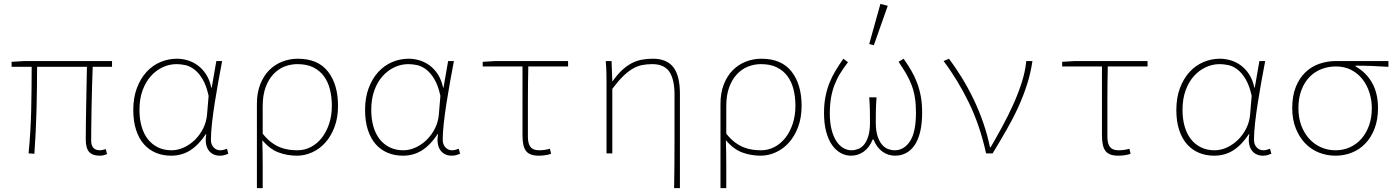

<svg xmlns="http://www.w3.org/2000/svg" viewBox="-20 -794 7240 994"><path d="M496 12Q459 12 441.5 -7.5Q424 -27 424 -72Q424 -97 424.5 -141Q425 -185 426 -237.5Q427 -290 428 -345.5Q429 -401 430 -448H172Q172 -335 169 -223Q166 -111 158 2L128 0Q139 -113 141.5 -224.5Q144 -336 144 -448H40V-474L106 -478H560V-448H460Q458 -400 456.5 -343.5Q455 -287 454 -233.5Q453 -180 452.5 -135.5Q452 -91 452 -66Q452 -16 498 -16Q503 -16 509.5 -17.5Q516 -19 528 -22L534 4Q525 7 517 9.5Q509 12 496 12Z M866 12Q823 12 787 -3Q751 -18 725 -47.5Q699 -77 684.5 -121.5Q670 -166 670 -225Q670 -288 688.5 -337.5Q707 -387 738 -421Q769 -455 810 -472.5Q851 -490 896 -490Q923 -490 950.5 -482Q978 -474 1002.5 -456.5Q1027 -439 1046 -410.5Q1065 -382 1074 -340H1076L1100 -478H1130Q1120 -426 1110 -370Q1100 -314 1091.5 -260Q1083 -206 1077.5 -156.5Q1072 -107 1072 -70Q1072 -46 1086 -31Q1100 -16 1120 -16Q1129 -16 1138.5 -18.5Q1148 -21 1155 -24L1162 2Q1154 5 1143.5 8.5Q1133 12 1118 12Q1100 12 1085 5Q1070 -2 1060 -16Q1050 -30 1046.5 -51Q1043 -72 1048 -100H1046Q1008 -43 964.5 -15.5Q921 12 866 12ZM868 -16Q901 -16 933 -31Q965 -46 990.5 -71.5Q1016 -97 1032.5 -130.5Q1049 -164 1052 -202L1060 -298Q1048 -352 1028.5 -384.5Q1009 -417 986 -434.5Q963 -452 939 -457Q915 -462 894 -462Q857 -462 822.5 -446Q788 -430 761 -400Q734 -370 718 -326Q702 -282 702 -225Q702 -178 713 -139.5Q724 -101 745.5 -73.5Q767 -46 798 -31Q829 -16 868 -16Z M1310 180V-257Q1310 -314 1327.5 -358Q1345 -402 1374 -431Q1403 -460 1441.5 -475Q1480 -490 1522 -490Q1626 -490 1678 -423.5Q1730 -357 1730 -246Q1730 -185 1712 -137Q1694 -89 1664.5 -56Q1635 -23 1596.5 -5.5Q1558 12 1518 12Q1468 12 1423 -4.5Q1378 -21 1338 -68Q1339 -32 1339.5 -2Q1340 28 1340 56.5Q1340 85 1340 114.5Q1340 144 1340 180ZM1520 -16Q1557 -16 1589.5 -33Q1622 -50 1646 -80.5Q1670 -111 1684 -153.5Q1698 -196 1698 -246Q1698 -292 1688 -331.5Q1678 -371 1656.5 -400Q1635 -429 1601.5 -445.5Q1568 -462 1520 -462Q1485 -462 1453 -449.5Q1421 -437 1395.5 -410Q1370 -383 1355 -342Q1340 -301 1340 -244V-102Q1362 -74 1385 -57Q1408 -40 1431 -31Q1454 -22 1476.5 -19Q1499 -16 1520 -16Z M2066 12Q2023 12 1987 -3Q1951 -18 1925 -47.5Q1899 -77 1884.5 -121.5Q1870 -166 1870 -225Q1870 -288 1888.5 -337.5Q1907 -387 1938 -421Q1969 -455 2010 -472.5Q2051 -490 2096 -490Q2123 -490 2150.5 -482Q2178 -474 2202.5 -456.5Q2227 -439 2246 -410.5Q2265 -382 2274 -340H2276L2300 -478H2330Q2320 -426 2310 -370Q2300 -314 2291.5 -260Q2283 -206 2277.5 -156.5Q2272 -107 2272 -70Q2272 -46 2286 -31Q2300 -16 2320 -16Q2329 -16 2338.5 -18.5Q2348 -21 2355 -24L2362 2Q2354 5 2343.5 8.5Q2333 12 2318 12Q2300 12 2285 5Q2270 -2 2260 -16Q2250 -30 2246.5 -51Q2243 -72 2248 -100H2246Q2208 -43 2164.5 -15.5Q2121 12 2066 12ZM2068 -16Q2101 -16 2133 -31Q2165 -46 2190.5 -71.5Q2216 -97 2232.5 -130.5Q2249 -164 2252 -202L2260 -298Q2248 -352 2228.5 -384.5Q2209 -417 2186 -434.5Q2163 -452 2139 -457Q2115 -462 2094 -462Q2057 -462 2022.5 -446Q1988 -430 1961 -400Q1934 -370 1918 -326Q1902 -282 1902 -225Q1902 -178 1913 -139.5Q1924 -101 1945.5 -73.5Q1967 -46 1998 -31Q2029 -16 2068 -16Z M2769 12Q2722 12 2703.5 -12Q2685 -36 2685 -92V-450H2479V-474L2545 -478H2921V-450H2715Q2713 -358 2713 -268Q2713 -178 2713 -86Q2713 -50 2726.5 -33Q2740 -16 2771 -16Q2801 -16 2827 -24L2833 2Q2824 6 2806.5 9Q2789 12 2769 12Z M3470 180Q3472 59 3472 -62Q3472 -183 3472 -304Q3472 -384 3445 -423Q3418 -462 3357 -462Q3328 -462 3303.5 -457Q3279 -452 3255 -438Q3231 -424 3205.5 -399Q3180 -374 3150 -334V0H3120V-360Q3120 -389 3119.5 -415.5Q3119 -442 3116 -478H3146L3150 -374H3152Q3176 -408 3199.5 -430Q3223 -452 3248 -465.5Q3273 -479 3300.5 -484.5Q3328 -490 3360 -490Q3432 -490 3466 -446Q3500 -402 3500 -308V180Z M3710 180V-257Q3710 -314 3727.5 -358Q3745 -402 3774 -431Q3803 -460 3841.5 -475Q3880 -490 3922 -490Q4026 -490 4078 -423.5Q4130 -357 4130 -246Q4130 -185 4112 -137Q4094 -89 4064.5 -56Q4035 -23 3996.5 -5.5Q3958 12 3918 12Q3868 12 3823 -4.5Q3778 -21 3738 -68Q3739 -32 3739.5 -2Q3740 28 3740 56.5Q3740 85 3740 114.5Q3740 144 3740 180ZM3920 -16Q3957 -16 3989.5 -33Q4022 -50 4046 -80.5Q4070 -111 4084 -153.5Q4098 -196 4098 -246Q4098 -292 4088 -331.5Q4078 -371 4056.5 -400Q4035 -429 4001.5 -445.5Q3968 -462 3920 -462Q3885 -462 3853 -449.5Q3821 -437 3795.5 -410Q3770 -383 3755 -342Q3740 -301 3740 -244V-102Q3762 -74 3785 -57Q3808 -40 3831 -31Q3854 -22 3876.5 -19Q3899 -16 3920 -16Z M4386 12Q4358 12 4333 -1.5Q4308 -15 4288.5 -42Q4269 -69 4257.5 -111Q4246 -153 4246 -210Q4246 -255 4253.5 -293.5Q4261 -332 4274.5 -365.5Q4288 -399 4306.5 -429.5Q4325 -460 4346 -490L4370 -472Q4347 -442 4329.5 -413.5Q4312 -385 4300 -353.5Q4288 -322 4282 -286Q4276 -250 4276 -206Q4276 -159 4285 -123.5Q4294 -88 4309.5 -64Q4325 -40 4345.5 -28Q4366 -16 4388 -16Q4405 -16 4422.5 -22.5Q4440 -29 4453.5 -45.5Q4467 -62 4475.5 -90Q4484 -118 4484 -160Q4484 -187 4483.5 -220.5Q4483 -254 4480 -290H4518Q4515 -254 4514.5 -220.5Q4514 -187 4514 -160Q4514 -118 4523 -90Q4532 -62 4546 -45.5Q4560 -29 4577.5 -22.5Q4595 -16 4612 -16Q4660 -16 4691 -62.5Q4722 -109 4722 -212Q4722 -255 4716.5 -289Q4711 -323 4699.5 -353.5Q4688 -384 4671 -413Q4654 -442 4632 -474L4658 -490Q4680 -459 4697.5 -429Q4715 -399 4727.5 -366Q4740 -333 4747 -295.5Q4754 -258 4754 -212Q4754 -153 4743.5 -110.5Q4733 -68 4714 -41Q4695 -14 4669.5 -1Q4644 12 4614 12Q4578 12 4548.5 -9Q4519 -30 4502 -72H4498Q4481 -30 4451.5 -9Q4422 12 4386 12ZM4504 -560 4480 -566 4538 -774 4576 -764Z M5085 0Q5053 -146 4995 -264.5Q4937 -383 4865 -478L4893 -490Q4926 -446 4958.5 -393.5Q4991 -341 5019.5 -282Q5048 -223 5070 -159.5Q5092 -96 5105 -32H5109Q5138 -82 5168.5 -138Q5199 -194 5225 -251.5Q5251 -309 5269.5 -366.5Q5288 -424 5293 -478H5325Q5316 -416 5297 -356.5Q5278 -297 5251 -238Q5224 -179 5190 -120Q5156 -61 5119 0Z M5769 12Q5722 12 5703.5 -12Q5685 -36 5685 -92V-450H5479V-474L5545 -478H5921V-450H5715Q5713 -358 5713 -268Q5713 -178 5713 -86Q5713 -50 5726.5 -33Q5740 -16 5771 -16Q5801 -16 5827 -24L5833 2Q5824 6 5806.5 9Q5789 12 5769 12Z M6266 12Q6223 12 6187 -3Q6151 -18 6125 -47.5Q6099 -77 6084.5 -121.5Q6070 -166 6070 -225Q6070 -288 6088.5 -337.5Q6107 -387 6138 -421Q6169 -455 6210 -472.5Q6251 -490 6296 -490Q6323 -490 6350.5 -482Q6378 -474 6402.5 -456.5Q6427 -439 6446 -410.5Q6465 -382 6474 -340H6476L6500 -478H6530Q6520 -426 6510 -370Q6500 -314 6491.5 -260Q6483 -206 6477.5 -156.5Q6472 -107 6472 -70Q6472 -46 6486 -31Q6500 -16 6520 -16Q6529 -16 6538.5 -18.5Q6548 -21 6555 -24L6562 2Q6554 5 6543.5 8.5Q6533 12 6518 12Q6500 12 6485 5Q6470 -2 6460 -16Q6450 -30 6446.5 -51Q6443 -72 6448 -100H6446Q6408 -43 6364.5 -15.5Q6321 12 6266 12ZM6268 -16Q6301 -16 6333 -31Q6365 -46 6390.5 -71.5Q6416 -97 6432.5 -130.5Q6449 -164 6452 -202L6460 -298Q6448 -352 6428.5 -384.5Q6409 -417 6386 -434.5Q6363 -452 6339 -457Q6315 -462 6294 -462Q6257 -462 6222.5 -446Q6188 -430 6161 -400Q6134 -370 6118 -326Q6102 -282 6102 -225Q6102 -178 6113 -139.5Q6124 -101 6145.5 -73.5Q6167 -46 6198 -31Q6229 -16 6268 -16Z M6894 12Q6849 12 6808.5 -4Q6768 -20 6737.5 -51.5Q6707 -83 6688.5 -129Q6670 -175 6670 -234Q6670 -298 6688.5 -344Q6707 -390 6738.5 -420Q6770 -450 6811 -464Q6852 -478 6896 -478H7168V-448Q7124 -451 7083 -452.5Q7042 -454 6998 -454V-450Q7052 -420 7083 -366Q7114 -312 7114 -234Q7114 -175 7096.5 -129Q7079 -83 7049 -51.5Q7019 -20 6979 -4Q6939 12 6894 12ZM6894 -16Q6934 -16 6968.5 -31.5Q7003 -47 7028 -75.5Q7053 -104 7067.5 -144Q7082 -184 7082 -234Q7082 -276 7069.5 -315Q7057 -354 7033.5 -384Q7010 -414 6975.5 -432Q6941 -450 6896 -450Q6856 -450 6820.5 -436Q6785 -422 6759 -395Q6733 -368 6717.5 -327.5Q6702 -287 6702 -234Q6702 -184 6717 -144Q6732 -104 6758 -75.5Q6784 -47 6819 -31.5Q6854 -16 6894 -16Z"/></svg>

Font: Source Code Pro ExtraLight
Style: Regular
Weight: 200
Monospace: yes
Designer: Paul D. Hunt, Teo Tuominen
Foundry: Adobe Systems Incorporated
Version: Version 2.030;PS 1.000;hotconv 16.6.51;makeotf.lib2.5.65220